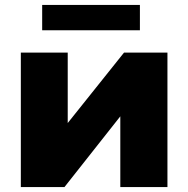

<svg xmlns="http://www.w3.org/2000/svg" viewBox="-20 -754 759 774"><path d="M64 0V-542H253V-258L480 -542H655V0H465V-285L240 0ZM150 -632V-734H544V-632Z"/></svg>

Font: MOST Montserrat ExtraBold
Style: Regular
Weight: 800
Designer: Julieta Ulanovsky
Foundry: Julieta Ulanovsky
Version: Version 8.000;March 11, 2024;FontCreator 15.0.0.2926 64-bit